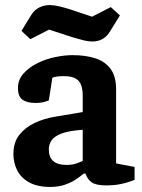

<svg xmlns="http://www.w3.org/2000/svg" viewBox="-20 -727 560 759"><path d="M179 12Q127 12 94.5 -6.5Q62 -25 47.5 -54.5Q33 -84 33 -118Q33 -164 56 -193.5Q79 -223 117 -241Q155 -259 200 -266L307 -284V-350Q307 -371 301.5 -388.5Q296 -406 280 -416Q264 -426 233 -426Q213 -426 202.5 -424Q192 -422 187 -420L173 -330Q171 -329 156.5 -324.5Q142 -320 120 -320Q88 -320 69.5 -332.5Q51 -345 51 -379Q51 -412 73 -436.5Q95 -461 128.5 -477.5Q162 -494 199 -501.5Q236 -509 266 -509Q320 -509 358.5 -496Q397 -483 418 -453.5Q439 -424 439 -373V-81L512 -67V-16Q509 -15 493 -9Q477 -3 452.5 1.5Q428 6 401 6Q359 6 342 -6.5Q325 -19 318 -41H311Q302 -33 283.5 -20Q265 -7 238.5 2.5Q212 12 179 12ZM243 -75Q265 -75 281 -80.5Q297 -86 307 -91V-214Q250 -210 221.5 -198.5Q193 -187 183 -171Q173 -155 173 -136Q173 -75 243 -75ZM346 -563Q328 -563 307 -568.5Q286 -574 266 -580L174 -610L100 -572L65 -605L103 -667Q116 -688 135.5 -697.5Q155 -707 177 -707Q192 -707 213.5 -702Q235 -697 254 -691L344 -661L418 -699L454 -666L415 -603Q403 -583 385.5 -573Q368 -563 346 -563Z"/></svg>

Font: Faustina Light
Style: Bold
Weight: 700
Version: Version 1.200